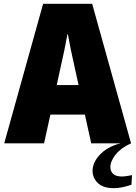

<svg xmlns="http://www.w3.org/2000/svg" viewBox="-20 -748 709 1002"><path d="M205 -728H461L664 0H456L423 -150H243L210 0H2ZM316 -487 276 -304H390L350 -487L334 -570H332ZM574 234Q518 234 490.5 207Q463 180 463 144Q463 97 506.5 54Q550 11 627 -4L664 0Q612 23 584 58Q556 93 556 124Q556 146 570.5 159.5Q585 173 615 173Q627 173 640.5 171Q654 169 669 166L666 216Q614 234 574 234Z"/></svg>

Font: Murecho Black
Style: Regular
Weight: 900
Designer: Neil Summerour
Foundry: Positype
Version: Version 1.010; ttfautohint (v1.8.3)